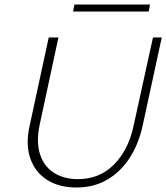

<svg xmlns="http://www.w3.org/2000/svg" viewBox="-20 -824 737 851"><path d="M318 7Q242 7 189 -26.5Q136 -60 114.5 -121.5Q93 -183 111 -265L196 -658H239L156 -272Q140 -196 157 -141.5Q174 -87 218.5 -58.5Q263 -30 325 -30Q421 -30 485 -94.5Q549 -159 572 -266L658 -658H697L612 -266Q594 -184 554 -123Q514 -62 455 -27.5Q396 7 318 7ZM304 -773 310 -804H645L639 -773Z"/></svg>

Font: Ysabeau Infant ExtraLight
Style: Italic
Weight: 250
Italic angle: -12°
Designer: Christian Thalmann (Catharsis Fonts)
Version: Version 2.001;gftools[0.9.30]; featfreeze: ss01,ss02,lnum